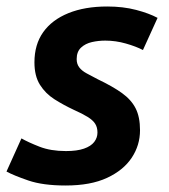

<svg xmlns="http://www.w3.org/2000/svg" viewBox="-26 -558 521 591"><path d="M176 13Q106 13 61 -2.5Q16 -18 -6 -30L40 -132Q61 -120 95.5 -106.5Q130 -93 177 -93Q211 -93 232.5 -100.5Q254 -108 264 -121Q274 -134 274 -150Q274 -166 267 -177Q260 -188 244 -198Q228 -208 201 -220Q169 -235 141.5 -252.5Q114 -270 97 -297Q80 -324 80 -366Q80 -421 107 -459Q134 -497 184.5 -517.5Q235 -538 304 -538Q353 -538 393 -527.5Q433 -517 459 -503L414 -404Q393 -415 361.5 -424Q330 -433 298 -433Q277 -433 257 -428.5Q237 -424 223.5 -411.5Q210 -399 210 -376Q210 -361 218 -350.5Q226 -340 241 -332Q256 -324 275 -314Q321 -292 349.5 -271.5Q378 -251 391.5 -224.5Q405 -198 405 -157Q405 -111 379.5 -72.5Q354 -34 303.5 -10.5Q253 13 176 13Z"/></svg>

Font: Ubuntu Sans
Style: Bold Italic
Weight: 700
Italic angle: -13.5°
Designer: Dalton Maag Ltd
Foundry: Dalton Maag Ltd
Version: Version 1.006